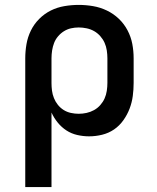

<svg xmlns="http://www.w3.org/2000/svg" viewBox="-20 -548 640 783"><path d="M83 215V-310Q83 -339 88 -368Q93 -397 106 -423.5Q119 -450 140 -471Q161 -492 187 -505Q213 -518 242.5 -523Q272 -528 301 -528Q330 -528 359.5 -523Q389 -518 416 -505Q443 -492 464.5 -471.5Q486 -451 500 -424.5Q514 -398 519.5 -369Q525 -340 525 -310V-210Q525 -183 521.5 -156.5Q518 -130 508.5 -105Q499 -80 483 -57.5Q467 -35 445 -20Q423 -5 396.5 1.5Q370 8 343 8Q319 8 295 2.5Q271 -3 251 -16Q231 -29 215.5 -48Q200 -67 190 -89V215ZM301 -84Q317 -84 333 -87.5Q349 -91 363.5 -99Q378 -107 389 -119.5Q400 -132 406.5 -146.5Q413 -161 415.5 -177.5Q418 -194 418 -210V-310Q418 -326 415.5 -342.5Q413 -359 406.5 -373.5Q400 -388 389 -400.5Q378 -413 364 -421Q350 -429 333.5 -432.5Q317 -436 301 -436Q285 -436 269.5 -432.5Q254 -429 240.5 -420.5Q227 -412 216.5 -399.5Q206 -387 200.5 -372.5Q195 -358 192.5 -342Q190 -326 190 -310V-210Q190 -194 192 -178.5Q194 -163 200 -148Q206 -133 216 -120.5Q226 -108 239.5 -99.5Q253 -91 269 -87.5Q285 -84 301 -84Z"/></svg>

Font: Iosevka SS04 Semibold Extended
Style: Regular
Weight: 600
Width: 7
Monospace: yes
Designer: Belleve Invis
Foundry: Belleve Invis
Version: Version 19.0.0; ttfautohint (v1.8.4)